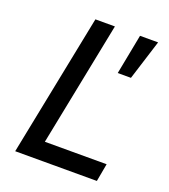

<svg xmlns="http://www.w3.org/2000/svg" viewBox="-130 -794 783 888"><g transform="rotate(20 262.0 -350.0)"><path d="M161 -88H465L449 0H47L187 -700H283ZM407 -699H496L434 -502H369Z"/></g></svg>

Font: Gontserrat
Style: Italic
Weight: 400
Italic angle: -11.3°
Designer: Julieta Ulanovsky
Foundry: Julieta Ulanovsky
Version: Version 6.001